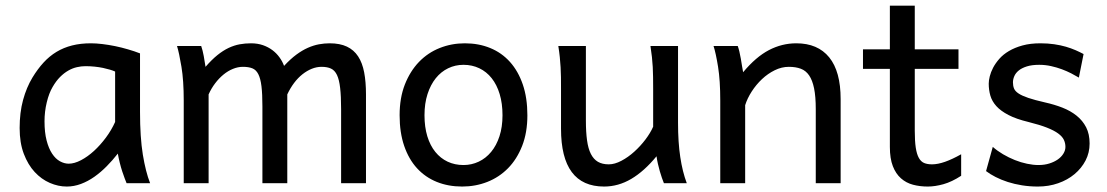

<svg xmlns="http://www.w3.org/2000/svg" viewBox="-20 -665 4017 697"><path d="M290.5 -424.8Q274.9 -424.8 259 -421.1Q243.2 -417.5 227.8 -408.7Q212.4 -399.9 198 -385.5Q183.6 -371.1 170.9 -349.1Q157.7 -326.7 149.7 -293.2Q141.6 -259.8 141.6 -224.6Q141.6 -184.1 149.2 -155Q156.7 -126 169.2 -107.2Q181.6 -88.4 197.5 -79.6Q213.4 -70.8 229.5 -70.8Q250 -70.8 274.2 -83.5Q298.3 -96.2 321.3 -117.2Q344.2 -138.2 364.5 -165.5Q384.8 -192.9 397.9 -222.2V-405.3Q390.6 -408.7 379.2 -412.1Q367.7 -415.5 353.8 -418.5Q339.8 -421.4 323.5 -423.1Q307.1 -424.8 290.5 -424.8ZM488.3 -258.8Q488.3 -166.5 498.5 -103.8Q508.8 -41 524.9 0H439.5Q437 -6.3 432.6 -17.6Q428.2 -28.8 423.6 -43.2Q418.9 -57.6 414.8 -74.2Q410.6 -90.8 407.7 -107.4Q388.7 -83 367.4 -61.5Q346.2 -40 322.8 -23.4Q299.3 -6.8 273.9 2.7Q248.5 12.2 222.2 12.2Q191.4 12.2 160.9 -1Q130.4 -14.2 106 -40.5Q81.5 -66.9 66.4 -106.7Q51.3 -146.5 51.3 -200.2Q51.3 -256.3 63.7 -302Q76.2 -347.7 97.7 -383.3Q116.7 -414.6 138.2 -438Q159.7 -461.4 185.3 -476.8Q210.9 -492.2 241.7 -500Q272.5 -507.8 310.1 -507.8Q328.6 -507.8 351.3 -505.1Q374 -502.4 397.7 -497.6Q421.4 -492.7 444.8 -485.8Q468.3 -479 488.3 -471.2Z M1022.9 0H932.6V-278.3Q932.6 -323.7 929.2 -351.8Q925.8 -379.9 917.7 -395.8Q909.7 -411.6 896 -417Q882.3 -422.4 861.8 -422.4Q843.8 -422.4 825.7 -415Q807.6 -407.7 791.3 -394.3Q774.9 -380.9 761 -362.5Q747.1 -344.2 737.3 -322.3V0H647V-300.3Q647 -372.6 638.7 -422.6Q630.4 -472.7 622.6 -498H710.4Q715.8 -482.4 719.7 -461.2Q723.6 -439.9 726.1 -422.4Q748.5 -448.2 769 -464.8Q789.6 -481.4 809.8 -491Q830.1 -500.5 850.1 -504.2Q870.1 -507.8 891.1 -507.8Q915 -507.8 934.6 -501Q954.1 -494.1 969 -482.9Q983.9 -471.7 994.6 -456.8Q1005.4 -441.9 1011.2 -425.8Q1034.2 -450.7 1055.7 -466.6Q1077.1 -482.4 1097.7 -491.5Q1118.2 -500.5 1137.9 -504.2Q1157.7 -507.8 1176.8 -507.8Q1213.9 -507.8 1239.3 -495.8Q1264.6 -483.9 1280 -460.4Q1295.4 -437 1302 -402.3Q1308.6 -367.7 1308.6 -322.3V0H1218.3V-268.6Q1218.3 -315.9 1214.8 -345.7Q1211.4 -375.5 1203.4 -392.6Q1195.3 -409.7 1181.6 -416Q1168 -422.4 1147.5 -422.4Q1129.4 -422.4 1111.8 -415.3Q1094.2 -408.2 1077.9 -395.3Q1061.5 -382.3 1047.6 -363.8Q1033.7 -345.2 1022.9 -322.3Z M1521 -246.6Q1521 -204.1 1531.2 -170.4Q1541.5 -136.7 1560.3 -113.5Q1579.1 -90.3 1605 -78.1Q1630.9 -65.9 1662.6 -65.9Q1691.9 -65.9 1717.8 -78.1Q1743.7 -90.3 1762.9 -113.5Q1782.2 -136.7 1793.2 -170.4Q1804.2 -204.1 1804.2 -246.6Q1804.2 -289.6 1793.9 -323.5Q1783.7 -357.4 1764.9 -381.1Q1746.1 -404.8 1720 -417.2Q1693.8 -429.7 1662.6 -429.7Q1632.8 -429.7 1606.9 -417.2Q1581.1 -404.8 1562 -381.1Q1543 -357.4 1532 -323.5Q1521 -289.6 1521 -246.6ZM1430.7 -246.6Q1430.7 -309.6 1449.7 -358.2Q1468.8 -406.7 1501 -440.2Q1533.2 -473.6 1576.2 -490.7Q1619.1 -507.8 1667.5 -507.8Q1717.8 -507.8 1759.5 -490.7Q1801.3 -473.6 1831.3 -440.2Q1861.3 -406.7 1877.9 -358.2Q1894.5 -309.6 1894.5 -246.6Q1894.5 -183.6 1875.5 -135.3Q1856.4 -86.9 1824.2 -54.2Q1792 -21.5 1749 -4.6Q1706.1 12.2 1657.7 12.2Q1607.4 12.2 1565.7 -4.6Q1523.9 -21.5 1493.9 -54.2Q1463.9 -86.9 1447.3 -135.3Q1430.7 -183.6 1430.7 -246.6Z M2172.9 12.2Q2016.6 12.2 2016.6 -197.8V-341.8Q2016.6 -365.2 2016.4 -384.3Q2016.1 -403.3 2015.1 -421.1Q2014.2 -439 2012.2 -457.5Q2010.3 -476.1 2006.8 -498H2106.9V-227.1Q2106.9 -185.5 2111.1 -155.5Q2115.2 -125.5 2125 -106.2Q2134.8 -86.9 2150.6 -77.6Q2166.5 -68.4 2189.9 -68.4Q2211.4 -68.4 2235.8 -81.3Q2260.3 -94.2 2282.5 -114.3Q2304.7 -134.3 2323 -158.4Q2341.3 -182.6 2351.1 -205.1V-341.8Q2351.1 -365.7 2350.8 -385Q2350.6 -404.3 2349.6 -421.9Q2348.6 -439.5 2346.7 -457.5Q2344.7 -475.6 2341.3 -498H2441.4V-219.7Q2441.4 -148.4 2449.5 -95Q2457.5 -41.5 2473.1 0H2390.1Q2386.7 -8.3 2382.8 -19.5Q2378.9 -30.8 2375.2 -43.5Q2371.6 -56.2 2368.4 -70.1Q2365.2 -84 2363.3 -97.7Q2318.8 -43.5 2271.7 -15.6Q2224.6 12.2 2172.9 12.2Z M2870.6 -507.8Q2948.7 -507.8 2990.2 -456.8Q3031.7 -405.8 3031.7 -305.2V0H2941.4V-268.6Q2941.4 -314.5 2935.3 -344.2Q2929.2 -374 2917.2 -391.4Q2905.3 -408.7 2887 -415.5Q2868.7 -422.4 2843.8 -422.4Q2817.4 -422.4 2792.2 -409.9Q2767.1 -397.5 2746.1 -377.7Q2725.1 -357.9 2709 -333Q2692.9 -308.1 2685.1 -283.2V0H2594.7V-300.3Q2594.7 -372.6 2586.7 -422.6Q2578.6 -472.7 2570.3 -498H2658.2Q2661.1 -490.2 2664.1 -477.8Q2667 -465.3 2669.4 -451.7Q2671.9 -438 2673.8 -424.8L2677.7 -402.8Q2724.1 -458.5 2771.5 -483.2Q2818.8 -507.8 2870.6 -507.8Z M3112.8 -485.8H3210.4V-644.5H3300.8V-485.8H3459.5V-415H3300.8V-190.4Q3300.8 -152.8 3304.4 -128.9Q3308.1 -105 3315.7 -91.6Q3323.2 -78.1 3335 -73.2Q3346.7 -68.4 3363.3 -68.4Q3384.3 -68.4 3410.6 -77.6Q3437 -86.9 3469.2 -105V-26.9Q3435.5 -4.9 3404.8 3.7Q3374 12.2 3348.1 12.2Q3319.3 12.2 3294.4 5.6Q3269.5 -1 3250.7 -17.6Q3231.9 -34.2 3221.2 -61.8Q3210.4 -89.4 3210.4 -131.8V-415H3112.8Z M3757.3 -507.8Q3783.7 -507.8 3806.9 -504.4Q3830.1 -501 3849.4 -495.4Q3868.7 -489.7 3884.8 -482.7Q3900.9 -475.6 3913.6 -468.8L3896.5 -383.3Q3884.3 -390.6 3868.7 -398.7Q3853 -406.7 3834.7 -413.6Q3816.4 -420.4 3795.7 -425Q3774.9 -429.7 3752.4 -429.7Q3725.6 -429.7 3707.3 -423.8Q3689 -418 3678 -408.9Q3667 -399.9 3662.1 -388.4Q3657.2 -377 3657.2 -366.2Q3657.2 -353.5 3661.1 -343.8Q3665 -334 3677.5 -325.7Q3689.9 -317.4 3712.9 -309.6Q3735.8 -301.8 3774.4 -293Q3807.6 -285.6 3836.9 -274.2Q3866.2 -262.7 3888.2 -245.1Q3910.2 -227.5 3922.9 -202.9Q3935.5 -178.2 3935.5 -144Q3935.5 -110.8 3920.9 -82.5Q3906.2 -54.2 3880.9 -33Q3855.5 -11.7 3821.3 0.2Q3787.1 12.2 3747.6 12.2Q3717.8 12.2 3690.2 7.8Q3662.6 3.4 3638.4 -4.4Q3614.3 -12.2 3594.2 -22.5Q3574.2 -32.7 3559.6 -43.9L3584 -131.8Q3600.6 -117.2 3621.3 -105Q3642.1 -92.8 3664.1 -84Q3686 -75.2 3708.3 -70.6Q3730.5 -65.9 3750 -65.9Q3771.5 -65.9 3789.3 -71.5Q3807.1 -77.1 3820.1 -86.2Q3833 -95.2 3840.3 -107.2Q3847.7 -119.1 3847.7 -131.8Q3847.7 -145.5 3842 -157.5Q3836.4 -169.4 3821.5 -180.4Q3806.6 -191.4 3780.5 -201.7Q3754.4 -211.9 3713.4 -222.2Q3668.9 -232.9 3640.9 -247.6Q3612.8 -262.2 3596.9 -279.8Q3581.1 -297.4 3575.2 -317.9Q3569.3 -338.4 3569.3 -361.3Q3569.3 -372.6 3573 -387.7Q3576.7 -402.8 3585.2 -419.2Q3593.8 -435.5 3607.7 -451.4Q3621.6 -467.3 3642.6 -479.7Q3663.6 -492.2 3691.9 -500Q3720.2 -507.8 3757.3 -507.8Z"/></svg>

Font: Andika Basic
Style: Regular
Weight: 400
Designer: Annie Olsen & Victor Gaultney
Foundry: SIL International
Version: Version 1.000